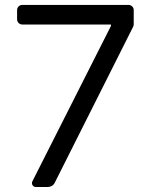

<svg xmlns="http://www.w3.org/2000/svg" viewBox="-20 -747 611 767"><path d="M107.6 -15.6Q107.6 -19.2 109.4 -22.7L423.3 -643.5V-649.1H68.9Q60.4 -649.1 54.3 -655.2Q48.3 -661.2 48.3 -670.1V-706.7Q48.3 -715.2 54.3 -721.2Q60.4 -727.3 68.9 -727.3H493.6Q502.1 -727.3 508.2 -721.2Q514.2 -715.2 514.2 -706.7V-649.9Q514.2 -644.9 512.1 -640.6L198.9 -17.4Q195 -9.2 187.5 -4.6Q180 0 171.2 0H123.2Q116.8 0 112.2 -4.6Q107.6 -9.2 107.6 -15.6Z"/></svg>

Font: DeltaSans
Style: Regular
Weight: 400
Designer: Rasmus Andersson
Foundry: rsms
Version: Version 3.012